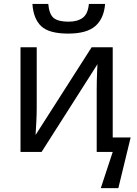

<svg xmlns="http://www.w3.org/2000/svg" viewBox="-20 -778 699 983"><path d="M329.1 -606Q231 -606 190.9 -644Q150.9 -682.1 146 -757.8H227.1Q231.9 -704.1 255.4 -685.5Q278.8 -667 331.1 -667Q376 -667 403.1 -686.5Q430.2 -706.1 435.1 -757.8H518.1Q512.2 -683.1 468 -644.5Q423.8 -606 329.1 -606ZM496.1 185.1 557.1 0H475.1V-316.9Q475.1 -336.9 475.6 -362.1Q476.1 -387.2 477.1 -410.6Q478 -434.1 479 -449.2L192.9 0H85V-536.1H168V-224.1Q168 -191.9 166 -154.5Q164.1 -117.2 162.1 -86.9L449.2 -536.1H557.1V-74.2H648.9L585.9 185.1Z"/></svg>

Font: Kurinto Seri
Style: Regular
Weight: 400
Designer: Kurinto was developed by Clint Goss from a range of fonts that are compatible with the SIL Open Font License Version 1.1
Foundry: Clinton F. Goss
Version: Version 2.196; July 25, 2020